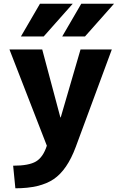

<svg xmlns="http://www.w3.org/2000/svg" viewBox="-20 -787 651 1037"><path d="M419 -767H596L439 -590H316ZM196 -767H373L216 -590H93ZM63 230 51 108Q136 108 174.5 85Q213 62 233 0L31 -520H208L306 -153H308L415 -520H584L389 7Q343 131 270 180.5Q197 230 63 230Z"/></svg>

Font: M PLUS 1p ExtraBold
Style: Regular
Weight: 800
Version: Version 1.062